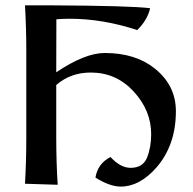

<svg xmlns="http://www.w3.org/2000/svg" viewBox="-20 -687 722 720"><path d="M191.4 -614.7 190.9 -416Q298.8 -488.3 372.6 -488.3Q487.3 -488.3 559.6 -430.7Q639.6 -367.2 639.6 -270Q639.6 -142.6 566.4 -58.6Q503.4 12.7 433.1 12.7Q391.6 12.7 337.9 -21Q346.7 -74.2 394.5 -98.1Q431.6 -57.6 469.7 -57.6Q516.1 -57.6 531.5 -96.2Q546.9 -134.8 546.9 -184.1Q546.9 -272.5 481.4 -343.8Q416 -415 320.3 -415Q244.6 -415 190.9 -368.2V-175.3Q190.9 -80.1 196.3 5.9L73.7 2Q78.6 -83 78.6 -168V-497.1Q78.6 -582 73.7 -667H167Q470.2 -665.5 543 -656.2Q533.2 -612.3 494.6 -574.2Q365.7 -616.7 241.2 -616.7Q216.3 -616.7 191.4 -614.7Z"/></svg>

Font: Balgruf
Style: Regular
Weight: 500
Designer: Paul James MIller
Foundry: High-Logic / Made with FontCreator
Version: Version 1.201;March 28, 2021;FontCreator 13.0.0.2683 64-bit